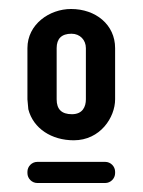

<svg xmlns="http://www.w3.org/2000/svg" viewBox="-20 -700 317 427"><path d="M63 -293H214C226 -293 236 -303 236 -315V-318C236 -330 226 -340 214 -340H63C51 -340 41 -330 41 -318V-315C41 -303 51 -293 63 -293ZM41 -593V-479L43 -457C54 -414 95 -388 144 -388C203 -388 236 -439 236 -479V-593C236 -645 193 -680 138 -680C90 -680 41 -646 41 -593ZM139 -625C158 -625 171 -611 171 -593V-479C171 -463 164 -446 140 -446C117 -446 106 -457 106 -479V-593C106 -614 117 -625 139 -625Z"/></svg>

Font: DIN Rundschrift
Style: Mittel
Weight: 400
Version: Version 1.027